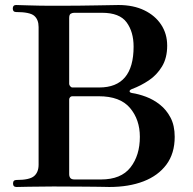

<svg xmlns="http://www.w3.org/2000/svg" viewBox="-20 -746 770 766"><path d="M46 0Q32 0 32 -14Q32 -28 46 -28Q98 -28 116 -43.5Q134 -59 134 -89V-638Q134 -668 116.5 -683Q99 -698 44 -698Q31 -698 31 -712Q31 -726 44 -726Q53 -726 95.5 -724.5Q138 -723 195 -723Q300 -723 366 -724.5Q432 -726 453 -726Q512 -726 555.5 -705Q599 -684 623 -647.5Q647 -611 647 -564Q647 -515 626.5 -481Q606 -447 574 -425.5Q542 -404 507 -391Q497 -387 497 -382Q497 -377 506 -375Q533 -371 562.5 -360Q592 -349 618 -328.5Q644 -308 660.5 -276.5Q677 -245 677 -200Q677 -134 644 -89.5Q611 -45 552.5 -22.5Q494 0 416 0Q405 0 392 -0.5Q379 -1 356.5 -1Q334 -1 295 -1.5Q256 -2 193 -2Q135 -2 95.5 -1Q56 0 46 0ZM278 -30H383Q463 -30 500.5 -78Q538 -126 538 -200Q538 -269 498.5 -315.5Q459 -362 374 -362H268Q263 -362 259.5 -358Q256 -354 256 -349V-51Q256 -42 260.5 -36Q265 -30 278 -30ZM269 -397H376Q513 -397 513 -560Q513 -619 485 -657Q457 -695 387 -695H276Q269 -695 262.5 -691.5Q256 -688 256 -674V-411Q256 -407 260 -402Q264 -397 269 -397Z"/></svg>

Font: Zen Old Mincho Black
Style: Regular
Weight: 900
Designer: Yoshimichi Ohira
Foundry: Positype
Version: Version 1.001